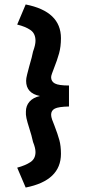

<svg xmlns="http://www.w3.org/2000/svg" viewBox="-20 -779 379 860"><path d="M139 -98Q139 -116 128 -143Q125 -157 120.5 -173.5Q116 -190 111 -205Q102 -233 98.5 -249.5Q95 -266 96 -279Q96 -305 112 -323.5Q128 -342 159 -349Q97 -361 97 -417Q97 -428 101.5 -445.5Q106 -463 111 -482Q124 -526 128 -548Q139 -578 139 -596Q139 -629 116.5 -644.5Q94 -660 57 -669L95 -759Q253 -728 253 -608Q253 -570 244.5 -539.5Q236 -509 222 -474Q217 -461 213 -450Q209 -439 209 -433Q209 -414 226 -405Q243 -396 289 -396V-302Q242 -301 225.5 -292.5Q209 -284 209 -265Q209 -256 213.5 -243Q218 -230 224 -216Q239 -177 246 -151Q253 -125 253 -90Q253 30 95 61L57 -28Q94 -38 116.5 -53Q139 -68 139 -98Z"/></svg>

Font: Lineal Medium
Style: Regular
Weight: 600
Designer: Created by Frank Adebiaye with contributions from Anton Moglia & Ariel Martín Pérez
Created by Frank ADEBIAYE with FontF
Foundry: Velvetyne Type Foundry
Version: Version 2.000